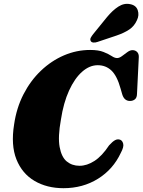

<svg xmlns="http://www.w3.org/2000/svg" viewBox="-20 -975 748 1007"><path d="M610.5 -242Q622 -237.5 626.2 -221Q630.5 -204.5 613.5 -173Q573.5 -87 494 -37.5Q414.5 12 313 12Q226 12 161 -26.2Q96 -64.5 66.2 -139Q36.5 -213.5 54 -322.5Q66.5 -409 103.2 -480.5Q140 -552 194.5 -604Q249 -656 315.2 -684.5Q381.5 -713 453 -713Q497 -713 523.5 -702.2Q550 -691.5 565.8 -681Q581.5 -670.5 594 -670.5Q606 -670.5 619.8 -680.8Q633.5 -691 647.8 -701.5Q662 -712 675 -712Q689.5 -712 699 -702.5Q708.5 -693 708 -676L698.5 -482Q698 -462.5 687.5 -454Q677 -445.5 661.5 -445.5Q631.5 -445.5 621 -480.5L612.5 -510Q594 -577 564.5 -605Q535 -633 492.5 -633Q449.5 -633 410.5 -598.5Q371.5 -564 342.2 -500Q313 -436 299.5 -347.5Q283 -257 292.8 -204Q302.5 -151 330.2 -128.2Q358 -105.5 397 -105.5Q436 -105.5 475.5 -131Q515 -156.5 552 -212.5Q570.5 -233 583.8 -240Q597 -247 610.5 -242ZM540.5 -884.5Q570.5 -921 601 -940.5Q631.5 -960 663.5 -953Q694 -947 702.5 -921.2Q711 -895.5 698.5 -869.5Q685 -838.5 658.5 -820.5Q632 -802.5 591 -788.5L491 -755Q480 -751 469.5 -752Q459 -753 455.5 -760.5Q451.5 -768.5 456.2 -777.5Q461 -786.5 469 -796.5Z"/></svg>

Font: Fraunces 72pt S050 Black
Style: Italic
Weight: 900
Italic angle: -16°
Version: Version 1.000; ttfautohint (v1.8.3)